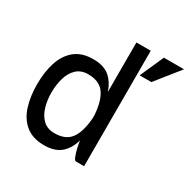

<svg xmlns="http://www.w3.org/2000/svg" viewBox="-161 -851 993 1008"><g transform="rotate(30 336.0 -346.5)"><path d="M550 -703H672L557 -559H486ZM234 -511Q297 -511 332.5 -481.5Q368 -452 385 -399V-700H472V0H422Q415 0 407.5 -18.5Q400 -37 394 -62Q388 -87 386 -107Q370 -51 334 -20.5Q298 10 234 10Q165 10 122.5 -24.5Q80 -59 61.5 -118Q43 -177 43 -250V-251Q43 -324 62 -383Q81 -442 123 -476.5Q165 -511 234 -511ZM250 -429Q207 -429 180.5 -404Q154 -379 142 -338Q130 -297 130 -250Q130 -203 142 -162.5Q154 -122 180.5 -97Q207 -72 250 -72Q318 -72 348.5 -114.5Q379 -157 385 -240V-261Q379 -344 348.5 -386.5Q318 -429 250 -429Z"/></g></svg>

Font: Haskoy Medium
Style: Regular
Weight: 500
Designer: Ertekin Erdin
Foundry: Ertekin Erdin
Version: Version 1.500; ttfautohint (v1.8.3)